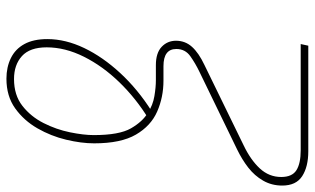

<svg xmlns="http://www.w3.org/2000/svg" viewBox="-206 -534 955 582"><g transform="rotate(90 271.0 -242.5)"><path d="M218 215Q183 215 155.5 201.5Q128 188 113 160.5Q98 133 98 91Q98 36 125 -20.5Q152 -77 201 -130Q250 -183 316 -225L340 -216Q278 -178 229 -127.5Q180 -77 151.5 -20Q123 37 123 93Q123 144 149.5 168Q176 192 219 192Q268 192 300.5 166.5Q333 141 352.5 102.5Q372 64 380.5 22.5Q389 -19 389 -50Q389 -127 368.5 -162.5Q348 -198 321 -214Q298 -229 271 -233.5Q244 -238 223 -238H177Q140 -238 121.5 -255.5Q103 -273 103 -299Q103 -327 121.5 -347.5Q140 -368 176 -385L420 -504Q464 -525 490 -553Q516 -581 516 -618Q516 -651 495.5 -664Q475 -677 435 -677H113L118 -700H438Q485 -700 513.5 -681.5Q542 -663 542 -621Q542 -589 527 -563Q512 -537 487.5 -518Q463 -499 432 -484L197 -370Q172 -358 150 -342.5Q128 -327 128 -300Q128 -261 180 -261H224Q274 -261 317.5 -242Q361 -223 387.5 -177.5Q414 -132 414 -51Q414 -12 403 34Q392 80 368.5 121Q345 162 308 188.5Q271 215 218 215Z"/></g></svg>

Font: MuseoModerno Thin
Style: Italic
Weight: 100
Italic angle: -9°
Designer: Pablo Cosgaya, Héctor Gatti, Marcela Romero, and the Authors of The MuseoModerno Project.
Foundry: Omnibus-Type Team
Version: Version 1.003